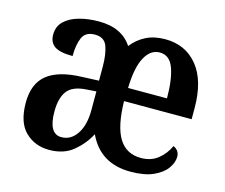

<svg xmlns="http://www.w3.org/2000/svg" viewBox="-84 -660 917 782"><g transform="rotate(15 374.5 -269.0)"><path d="M181 10Q121 10 80.5 -29Q40 -68 40 -152Q40 -232 88 -270.5Q136 -309 234 -312L305 -315V-373Q305 -426 293 -459Q281 -492 241 -492Q201 -492 188 -461.5Q175 -431 175 -384Q122 -384 99 -399.5Q76 -415 76 -448Q76 -483 99 -505Q122 -527 160 -537.5Q198 -548 243 -548Q340 -548 383 -482Q407 -513 441.5 -530.5Q476 -548 523 -548Q608 -548 659 -486Q710 -424 710 -307V-261H425Q427 -155 458 -105Q489 -55 551 -55Q593 -55 622 -78Q651 -101 667 -136Q678 -132 685.5 -122Q693 -112 693 -98Q693 -74 675.5 -49Q658 -24 620.5 -7Q583 10 524 10Q396 10 345 -100Q323 -57 283 -23.5Q243 10 181 10ZM591 -317Q591 -396 574 -443Q557 -490 515 -490Q476 -490 452.5 -446.5Q429 -403 427 -317ZM216 -53Q256 -53 281 -90.5Q306 -128 306 -191V-270L263 -267Q206 -263 184 -233Q162 -203 162 -147Q162 -53 216 -53Z"/></g></svg>

Font: Noto Serif Lao Condensed SemiBold
Style: Regular
Weight: 600
Width: 3
Designer: Monotype Design Team
Foundry: Monotype Imaging Inc.
Version: Version 2.003; ttfautohint (v1.8.4.7-5d5b)